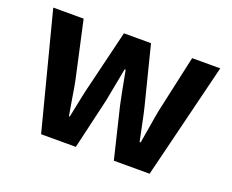

<svg xmlns="http://www.w3.org/2000/svg" viewBox="-95 -716 1054 873"><g transform="rotate(20 431.5 -280.0)"><path d="M27 -560H174L235 -283Q241 -253 249 -202Q259 -140 263 -120H267Q292 -246 302 -283L369 -560H500L570 -283Q578 -251 588 -202L605 -120H610Q614 -140 624 -202Q632 -253 638 -283L699 -560H835L697 0H524L465 -244Q456 -284 433 -407H428L397 -244L340 0H172Z"/></g></svg>

Font: KaiGen Gothic SC Bold
Style: Bold
Weight: 700
Designer: Ryoko NISHIZUKA Ë•øÂ°öÊ∂ºÂ≠ê (kana & ideographs); Paul D. Hunt (Latin, Greek & Cyrillic); Wenlong ZHANG Âº†ÊñáÈæô (bopom
Version: Version 1.001 October 10, 2014